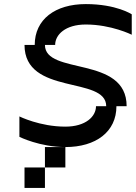

<svg xmlns="http://www.w3.org/2000/svg" viewBox="-20 -720 665 940"><path d="M500 -200H450C450 -150 400 -100 300 -100C175 -100 75 -150 75 -150V-50C75 -50 175 0 300 0C450 0 550 -75 550 -200H600C600 -450 200 -350 200 -500H250C250 -550 300 -600 400 -600C525 -600 625 -550 625 -550V-650C625 -650 550 -700 400 -700C250 -700 150 -625 150 -500H100C100 -250 500 -350 500 -200ZM100 200H200V100H100ZM200 100H300V0H200Z"/></svg>

Font: LS-VG5000 Shifted
Style: Regular
Weight: 400
Designer: Justin Bihan, 2021
Foundry: Justin Bihan, 2021
Version: Version 1.000;Glyphs 3.1.2 (3151)